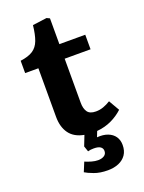

<svg xmlns="http://www.w3.org/2000/svg" viewBox="-171 -768 819 1091"><g transform="rotate(-20 238.5 -222.5)"><path d="M286.5 244Q239 244 204.3 231Q169.5 218 153 207.5L176 151.5Q195 159.5 215.2 165.3Q235.5 171 253.5 171Q275.5 171 290.2 161.7Q305 152.5 305 133.5Q305 117.5 292.2 108.5Q279.5 99.5 252 99.5Q241.5 99.5 233 100.5Q224.5 101.5 216.5 104L205 70.5L229 9Q169.5 -2 141 -41.3Q112.5 -80.5 112.5 -142.5V-436H32.5V-510.5Q81.5 -517 108.5 -534.8Q135.5 -552.5 148.5 -587Q161.5 -621.5 167.5 -677L253.5 -688.5L271.5 -680V-524H428V-436H271.5V-169.5Q271.5 -134.5 285.8 -114Q300 -93.5 336.5 -93.5Q360.5 -93.5 382.3 -101.3Q404 -109 425.5 -122.5L463 -57.5Q432.5 -29 393 -10.3Q353.5 8.5 304.5 13L291.5 46.5Q329.5 43.5 356.8 54Q384 64.5 398.8 85.7Q413.5 107 413.5 137Q413.5 172 397.3 195.8Q381 219.5 352.3 231.8Q323.5 244 286.5 244Z"/></g></svg>

Font: Literata Variable Black
Style: Regular
Weight: 900
Designer: Latin by Veronika Burian and Jose Scaglione. Greek by Irene Vlachou. Cyrillic by Vera Evstafieva.
Foundry: TypeTogether
Version: Version 3.021